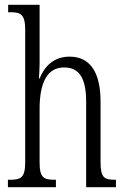

<svg xmlns="http://www.w3.org/2000/svg" viewBox="-20 -780 525 800"><path d="M13 0H213V-31H209C163 -31 145 -38 145 -103V-326C145 -438 178 -499 247 -499C315 -499 339 -447 339 -355V0H463V-31H459C414 -31 399 -40 399 -104V-356C399 -484 352 -544 270 -544C201 -544 164 -500 145 -453H142C143 -465 145 -492 145 -515V-760H14V-729H26C65 -729 85 -720 85 -657V-105C85 -39 67 -31 21 -31H13Z"/></svg>

Font: Noto Serif Thai ExtraCondensed Light
Style: Regular
Weight: 300
Width: 2
Designer: Monotype Design Team
Foundry: Monotype Imaging Inc.
Version: Version 2.002